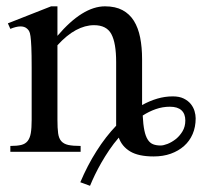

<svg xmlns="http://www.w3.org/2000/svg" viewBox="-20 -480 639 607"><path d="M565.9 -99.1Q565.9 -120.1 553.7 -131.3Q541.5 -142.6 517.1 -142.6Q494.1 -142.6 472.4 -135Q450.7 -127.4 431.2 -114.7Q432.6 -85.9 436.5 -67.4Q440.4 -48.8 447.3 -38.3Q454.1 -27.8 464.1 -23.9Q474.1 -20 487.8 -20Q496.6 -20 509.8 -25.1Q522.9 -30.3 535.4 -40Q547.9 -49.8 556.9 -64.7Q565.9 -79.6 565.9 -99.1ZM598.6 -106Q598.6 -78.6 589.1 -56.4Q579.6 -34.2 562 -18.6Q544.4 -2.9 520 5.9Q495.6 14.6 465.8 14.6Q418 14.6 391.6 -1.2Q365.2 -17.1 355.5 -44.9Q339.4 -26.4 325.7 -6.1Q312 14.2 300.5 34.2Q289.1 54.2 280 73Q271 91.8 264.6 107.4L233.9 96.2Q256.3 43 285.2 -2.4Q314 -47.9 347.2 -82.5V-283.7Q347.2 -344.2 332 -372.3Q316.9 -400.4 277.3 -400.4Q249 -400.4 220 -384.8Q190.9 -369.1 161.6 -336.9V-101.1Q161.6 -74.7 163.8 -58.6Q166 -42.5 173.8 -33.7Q181.6 -24.9 196 -21.7Q210.4 -18.6 234.9 -18.6V0H12.7V-18.6Q33.7 -18.6 46.9 -21.7Q60.1 -24.9 67.4 -34.2Q74.7 -43.5 77.4 -59.3Q80.1 -75.2 80.1 -101.1V-267.6Q80.1 -307.6 79.1 -330.6Q78.1 -353.5 76.4 -365.5Q74.7 -377.4 71.8 -382.1Q68.8 -386.7 65.4 -389.6Q49.3 -403.8 12.7 -388.7L4.9 -406.2L141.6 -460H161.6V-366.7Q241.2 -460 312 -460Q344.7 -460 367.2 -448Q389.6 -436 403.3 -414.1Q417 -392.1 423.1 -361.3Q429.2 -330.6 429.2 -293V-147.9Q453.1 -161.1 477.3 -168.2Q501.5 -175.3 526.4 -175.3Q546.9 -175.3 560.8 -168.5Q574.7 -161.6 583 -151.4Q591.3 -141.1 595 -128.9Q598.6 -116.7 598.6 -106Z"/></svg>

Font: Doulos SIL
Style: Regular
Weight: 400
Designer: Walt Agee, Victor Gaultney, Peter Martin, Debbi Hosken
Foundry: SIL International
Version: Version 4.110; 2011; Maintenance release